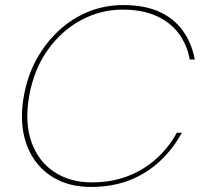

<svg xmlns="http://www.w3.org/2000/svg" viewBox="-20 -731 809 758"><path d="M74 -351Q88 -431 124 -496.5Q160 -562 212.5 -610.5Q265 -659 329.5 -685Q394 -711 466 -711Q551 -711 609 -684.5Q667 -658 702 -609.5Q737 -561 749 -496H729Q719 -553 686.5 -597.5Q654 -642 598.5 -667.5Q543 -693 463 -693Q378 -693 301 -652Q224 -611 169 -534.5Q114 -458 95 -351Q77 -246 104.5 -169.5Q132 -93 194.5 -52Q257 -11 342 -11Q422 -11 486.5 -36.5Q551 -62 599.5 -106.5Q648 -151 678 -207H698Q663 -143 611 -94.5Q559 -46 491.5 -19.5Q424 7 339 7Q267 7 212 -19Q157 -45 121 -93Q85 -141 72.5 -206.5Q60 -272 74 -351Z"/></svg>

Font: Poppins Variable
Style: Italic
Weight: 100
Italic angle: -10°
Designer: Jonny Pinhorn
Foundry: Indian Type Foundry
Version: Version 6.000